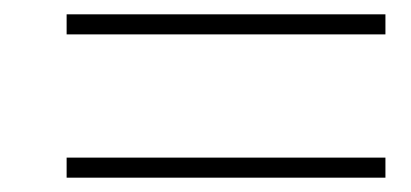

<svg xmlns="http://www.w3.org/2000/svg" viewBox="-20 -469 574 268"><path d="M73 -221V-249H518V-221ZM73 -421V-449H518V-421Z"/></svg>

Font: Source Serif 4 ExtraLight
Style: Italic
Weight: 250
Italic angle: -12°
Designer: Frank Grießhammer
Foundry: Adobe Systems Incorporated
Version: Version 4.004;hotconv 1.0.116;makeotfexe 2.5.65601